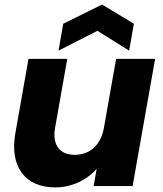

<svg xmlns="http://www.w3.org/2000/svg" viewBox="-20 -816 714 842"><path d="M660.2 -557.9H489.2L390.6 0H561.6ZM275 -557.9H105L47.4 -232.3C21 -82.5 92.3 5.9 221.8 5.9C316.2 5.9 396.1 -47.8 432.2 -116.3L435.7 -255.1C422.4 -178.9 373.2 -137 307.7 -137C243.2 -137 208.2 -178.9 221.5 -255.1ZM567.1 -711.9 427.5 -796 257.3 -711.9 236.6 -593.9 407.2 -680.9 546.4 -593.9Z"/></svg>

Font: Poppins Devanagari Thin
Style: Italic
Weight: 100
Italic angle: -10°
Designer: Ninad Kale (Devanagari), Jonny Pinhorn (Latin)
Foundry: Indian Type Foundry
Version: 4.005